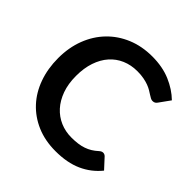

<svg xmlns="http://www.w3.org/2000/svg" viewBox="-193 -885 1047 1047"><g transform="rotate(45 331.0 -361.5)"><path d="M577 -170.5Q588 -170.5 596.5 -162L649.5 -104.5Q605.5 -50 541.2 -21Q477 8 387 8Q306.5 8 242.2 -19.5Q178 -47 132.5 -96Q87 -145 62.8 -213Q38.5 -281 38.5 -361.5Q38.5 -443 64.5 -510.8Q90.5 -578.5 137.8 -627.5Q185 -676.5 250.5 -703.8Q316 -731 395.5 -731Q474.5 -731 535.8 -705Q597 -679 640 -637L595 -574.5Q591 -568.5 584.8 -564Q578.5 -559.5 567.5 -559.5Q560 -559.5 552 -563.8Q544 -568 534.5 -574.2Q525 -580.5 512.5 -588Q500 -595.5 483.5 -601.8Q467 -608 445.2 -612.2Q423.5 -616.5 395 -616.5Q346.5 -616.5 306.2 -599.2Q266 -582 237 -549.2Q208 -516.5 192 -469.2Q176 -422 176 -361.5Q176 -300.5 193.2 -253Q210.5 -205.5 240 -173Q269.5 -140.5 309.5 -123.2Q349.5 -106 395.5 -106Q423 -106 445.2 -109Q467.5 -112 486.2 -118.5Q505 -125 521.8 -135.2Q538.5 -145.5 555 -160.5Q560 -165 565.5 -167.8Q571 -170.5 577 -170.5Z"/></g></svg>

Font: Lato
Style: Bold
Weight: 700
Designer: Lukasz Dziedzic
Foundry: tyPoland Lukasz Dziedzic
Version: Version 2.007; 2014-02-27